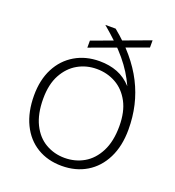

<svg xmlns="http://www.w3.org/2000/svg" viewBox="-131 -811 843 927"><g transform="rotate(20 290.5 -348.0)"><path d="M289 12Q217 12 162.5 -21Q108 -54 78 -116Q48 -178 48 -263Q48 -343 78.5 -402Q109 -461 164 -493.5Q219 -526 290 -526Q341 -526 382 -510Q423 -494 456 -458Q441 -491 422.5 -520.5Q404 -550 379.5 -579.5Q355 -609 324 -638.5Q293 -668 255 -700H308Q366 -653 408.5 -602.5Q451 -552 478.5 -498Q506 -444 519.5 -385.5Q533 -327 533 -263Q533 -178 502 -116Q471 -54 416 -21Q361 12 289 12ZM289 -29Q343 -29 387.5 -54.5Q432 -80 459 -132.5Q486 -185 486 -263Q486 -337 459.5 -386.5Q433 -436 388.5 -461Q344 -486 290 -486Q237 -486 193 -461Q149 -436 122 -386.5Q95 -337 95 -263Q95 -185 121 -132.5Q147 -80 191.5 -54.5Q236 -29 289 -29ZM211 -567V-603L495 -708V-671Z"/></g></svg>

Font: DM Sans 9pt ExtraLight
Style: Regular
Weight: 250
Version: Version 4.004;gftools[0.9.30]